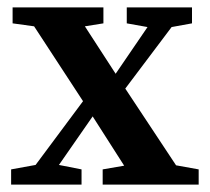

<svg xmlns="http://www.w3.org/2000/svg" viewBox="-20 -498 566 518"><path d="M455 -52 516 -41V0H257V-41L315 -51L230 -184L139 -53L200 -41V0H10V-41L76 -53L204 -225L72 -427L14 -435V-478H259V-435L209 -427L292 -299L378 -425L322 -435V-478H498V-435L443 -425L318 -259Z"/></svg>

Font: TypoPRO Source Serif Pro
Style: Regular
Weight: 600
Designer: Frank Grießhammer
Foundry: Adobe Systems Incorporated
Version: Version 1.017;PS 1.0;hotconv 1.0.79;makeotf.lib2.5.61930